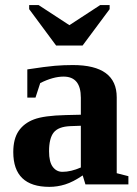

<svg xmlns="http://www.w3.org/2000/svg" viewBox="-20 -725 540 755"><path d="M266.6 -469.2Q439 -469.2 439 -342.3V-43.9L484.9 -32.2V0H315.9L305.2 -35.2Q267.1 -9.3 236.3 0.2Q205.6 9.8 174.3 9.8Q32.2 9.8 32.2 -127Q32.2 -178.7 53.2 -209.7Q74.2 -240.7 113.8 -255.6Q153.3 -270.5 238.3 -272.5L297.9 -273.9V-340.8Q297.9 -423.8 230 -423.8Q189 -423.8 138.2 -398.4L119.6 -341.3H87.4V-452.1Q161.1 -463.4 195.8 -466.3Q230.5 -469.2 266.6 -469.2ZM297.9 -230.5 256.8 -229Q209.5 -227.1 191.2 -204.1Q172.9 -181.2 172.9 -129.9Q172.9 -88.4 187.5 -68.8Q202.1 -49.3 225.6 -49.3Q258.8 -49.3 297.9 -66.4ZM411.1 -705.1V-689L304.7 -545.9H200.7L94.7 -689V-705.1H131.8L252.9 -626L374 -705.1Z"/></svg>

Font: Liberation Serif
Style: Bold
Weight: 700
Designer: Steve Matteson
Foundry: Ascender Corporation
Version: Version 2.1.5